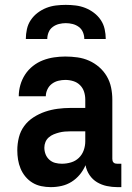

<svg xmlns="http://www.w3.org/2000/svg" viewBox="-20 -760 540 788"><path d="M189 8H188Q169 8 149.5 4Q130 0 113.5 -10Q97 -20 84.5 -35Q72 -50 64.5 -68Q57 -86 54 -105Q51 -124 51 -143Q51 -170 57.5 -196Q64 -222 79.5 -243Q95 -264 117.5 -278.5Q140 -293 165 -301.5Q190 -310 216.5 -313.5Q243 -317 269 -317H330V-351Q330 -368 325 -383.5Q320 -399 308.5 -410.5Q297 -422 281 -427Q265 -432 248 -432Q234 -432 219.5 -428.5Q205 -425 193 -416Q181 -407 174.5 -393Q168 -379 168 -365H57Q57 -388 63.5 -411Q70 -434 83 -454Q96 -474 115 -489Q134 -504 156 -512.5Q178 -521 201.5 -524.5Q225 -528 248 -528Q273 -528 298 -524.5Q323 -521 345.5 -511Q368 -501 387 -484.5Q406 -468 418.5 -446.5Q431 -425 436 -400.5Q441 -376 441 -351V-108Q441 -104 442 -100Q443 -96 446 -93Q449 -90 453 -89Q457 -88 461 -88H478V8H461Q440 8 418.5 3.5Q397 -1 378.5 -12Q360 -23 347.5 -41.5Q335 -60 331 -82Q322 -61 307.5 -43.5Q293 -26 274 -14Q255 -2 233 3Q211 8 189 8ZM234 -88Q253 -88 271.5 -93.5Q290 -99 303.5 -112Q317 -125 323.5 -143Q330 -161 330 -180V-221H269Q257 -221 245.5 -220Q234 -219 222.5 -216Q211 -213 200 -208.5Q189 -204 180 -196Q171 -188 166.5 -177Q162 -166 162 -154Q162 -140 167 -127Q172 -114 182.5 -104.5Q193 -95 206.5 -91.5Q220 -88 234 -88ZM86 -600Q86 -620 90.5 -640.5Q95 -661 106.5 -678Q118 -695 134.5 -707.5Q151 -720 170 -727.5Q189 -735 209.5 -737.5Q230 -740 250 -740Q270 -740 290.5 -737.5Q311 -735 330 -727.5Q349 -720 365.5 -707.5Q382 -695 393.5 -678Q405 -661 409.5 -640.5Q414 -620 414 -600H326Q326 -614 320.5 -627.5Q315 -641 303.5 -649.5Q292 -658 278 -661.5Q264 -665 250 -665Q236 -665 222 -661.5Q208 -658 196.5 -649.5Q185 -641 179.5 -627.5Q174 -614 174 -600Z"/></svg>

Font: Iosevka SS18
Style: Bold
Weight: 700
Monospace: yes
Designer: Belleve Invis
Foundry: Belleve Invis
Version: Version 25.1.1; ttfautohint (v1.8.4)